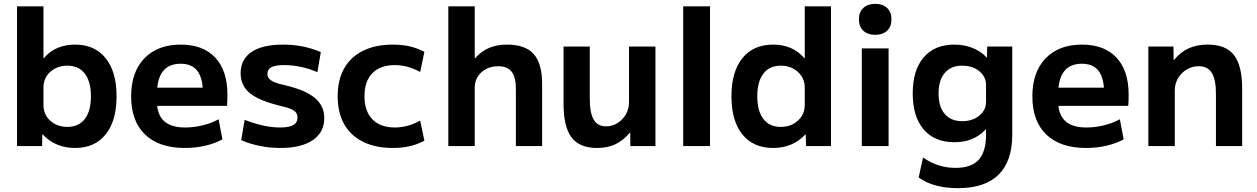

<svg xmlns="http://www.w3.org/2000/svg" viewBox="-20 -763 6565 1003"><path d="M372 10Q321 10 278 -8Q235 -26 203 -61H201L200 0H69V-730H207V-459H209Q239 -495 280.5 -512.5Q322 -530 372 -530Q475 -530 532 -459Q589 -388 589 -260Q589 -132 532 -61Q475 10 372 10ZM331 -100Q391 -100 423 -141.5Q455 -183 455 -260Q455 -337 423 -378.5Q391 -420 331 -420Q296 -420 267.5 -405Q239 -390 223 -364.5Q207 -339 207 -306V-214Q207 -181 223 -155.5Q239 -130 267.5 -115Q296 -100 331 -100Z M946 10Q811 10 738 -60Q665 -130 665 -260Q665 -386 734 -458Q803 -530 924 -530Q1041 -530 1104.5 -462Q1168 -394 1168 -269Q1168 -255 1167.5 -237Q1167 -219 1166 -210H742V-305H1059L1040 -276Q1040 -354 1011.5 -392Q983 -430 924 -430Q862 -430 831 -390.5Q800 -351 800 -273V-233Q800 -165 836.5 -131Q873 -97 947 -97Q993 -97 1039.5 -108.5Q1086 -120 1122 -140L1142 -35Q1104 -14 1053 -2Q1002 10 946 10Z M1445 10Q1389 10 1335.5 -1Q1282 -12 1240 -31L1258 -137Q1306 -118 1353 -107.5Q1400 -97 1444 -97Q1490 -97 1512 -109.5Q1534 -122 1534 -149Q1534 -165 1526 -175.5Q1518 -186 1497.5 -194.5Q1477 -203 1440 -211Q1369 -229 1324 -251.5Q1279 -274 1258 -306Q1237 -338 1237 -380Q1237 -453 1294 -491.5Q1351 -530 1459 -530Q1511 -530 1560 -520.5Q1609 -511 1656 -491L1638 -386Q1594 -405 1550 -414Q1506 -423 1464 -423Q1419 -423 1398 -412Q1377 -401 1377 -377Q1377 -363 1385.5 -352.5Q1394 -342 1414 -333.5Q1434 -325 1468 -318Q1522 -305 1560.5 -289Q1599 -273 1624 -252Q1649 -231 1661.5 -205Q1674 -179 1674 -146Q1674 -72 1614 -31Q1554 10 1445 10Z M2033 10Q1942 10 1877 -22Q1812 -54 1778 -114.5Q1744 -175 1744 -260Q1744 -346 1778 -406Q1812 -466 1877 -498Q1942 -530 2033 -530Q2079 -530 2119 -521Q2159 -512 2197 -492L2175 -387Q2140 -406 2107.5 -414.5Q2075 -423 2043 -423Q1967 -423 1925.5 -381Q1884 -339 1884 -260Q1884 -182 1925.5 -139.5Q1967 -97 2043 -97Q2075 -97 2107.5 -105.5Q2140 -114 2175 -133L2197 -28Q2159 -8 2119 1Q2079 10 2033 10Z M2322 0V-730H2460V-459H2462Q2494 -495 2534.5 -512.5Q2575 -530 2629 -530Q2725 -530 2769 -479.5Q2813 -429 2812 -320V0H2675V-293Q2676 -358 2653.5 -387.5Q2631 -417 2583 -417Q2547 -417 2519.5 -402.5Q2492 -388 2476 -363Q2460 -338 2460 -306V0Z M3099 10Q3007 10 2965.5 -45.5Q2924 -101 2924 -220V-520H3061V-247Q3061 -173 3081.5 -138Q3102 -103 3146 -103Q3179 -103 3206.5 -120.5Q3234 -138 3250 -166.5Q3266 -195 3266 -230V-520H3404V0H3273L3272 -70H3270Q3236 -29 3195 -9.5Q3154 10 3099 10Z M3549 0V-730H3689V0Z M4019 10Q3915 10 3858 -61Q3801 -132 3801 -260Q3801 -388 3858 -459Q3915 -530 4019 -530Q4070 -530 4110.5 -512.5Q4151 -495 4182 -459H4184V-730H4321V0H4191L4189 -61H4187Q4156 -26 4113 -8Q4070 10 4019 10ZM4059 -100Q4095 -100 4123 -115Q4151 -130 4167.5 -155.5Q4184 -181 4184 -214V-306Q4184 -339 4167.5 -364.5Q4151 -390 4123 -405Q4095 -420 4059 -420Q4000 -420 3968 -378.5Q3936 -337 3936 -260Q3936 -183 3968 -141.5Q4000 -100 4059 -100Z M4482 0V-510H4622V0ZM4552 -581Q4513 -581 4490 -602.5Q4467 -624 4467 -662Q4467 -700 4490 -721.5Q4513 -743 4552 -743Q4591 -743 4614 -721.5Q4637 -700 4637 -662Q4637 -624 4614 -602.5Q4591 -581 4552 -581Z M4984 220Q4921 220 4869 206Q4817 192 4779 164L4802 60Q4841 87 4883 100.5Q4925 114 4972 114Q5054 114 5092.5 72Q5131 30 5131 -60V-87H5129Q5098 -53 5057 -36.5Q5016 -20 4966 -20Q4862 -20 4805 -87Q4748 -154 4748 -275Q4748 -396 4805 -463Q4862 -530 4966 -530Q5016 -530 5059.5 -513Q5103 -496 5134 -463H5136L5137 -520H5268V-60Q5268 79 5196.5 149.5Q5125 220 4984 220ZM5006 -130Q5043 -130 5070.5 -143Q5098 -156 5114.5 -178.5Q5131 -201 5131 -230V-320Q5131 -349 5114.5 -371.5Q5098 -394 5070.5 -407Q5043 -420 5006 -420Q4948 -420 4915.5 -382Q4883 -344 4883 -275Q4883 -205 4915.5 -167.5Q4948 -130 5006 -130Z M5654 10Q5519 10 5446 -60Q5373 -130 5373 -260Q5373 -386 5442 -458Q5511 -530 5632 -530Q5749 -530 5812.5 -462Q5876 -394 5876 -269Q5876 -255 5875.5 -237Q5875 -219 5874 -210H5450V-305H5767L5748 -276Q5748 -354 5719.5 -392Q5691 -430 5632 -430Q5570 -430 5539 -390.5Q5508 -351 5508 -273V-233Q5508 -165 5544.5 -131Q5581 -97 5655 -97Q5701 -97 5747.5 -108.5Q5794 -120 5830 -140L5850 -35Q5812 -14 5761 -2Q5710 10 5654 10Z M5979 0V-520H6110L6111 -450H6113Q6148 -492 6190.5 -511Q6233 -530 6289 -530Q6384 -530 6426.5 -475Q6469 -420 6469 -300V0H6332V-273Q6332 -347 6310.5 -382Q6289 -417 6242 -417Q6207 -417 6178.5 -399.5Q6150 -382 6133.5 -353.5Q6117 -325 6117 -290V0Z"/></svg>

Font: M PLUS 2 Thin
Style: Bold
Weight: 700
Version: Version 1.001